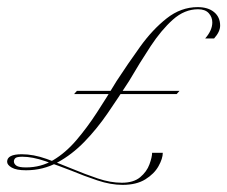

<svg xmlns="http://www.w3.org/2000/svg" viewBox="-68 -474 638 539"><path d="M488 -448Q450 -448 417.5 -419Q385 -390 355 -344.5Q325 -299 294 -246Q265 -201 234.5 -156.5Q204 -112 169 -76Q134 -40 93.5 -18Q53 4 5 4Q-22 4 -35 -3.5Q-48 -11 -48 -20Q-48 -41 -7 -41Q26 -41 62.5 -28Q99 -15 135 0Q171 15 206.5 27Q242 39 274 39Q307 39 325.5 23.5Q344 8 351.5 -12.5Q359 -33 359 -45H389Q389 -29 377 -7.5Q365 14 340 29.5Q315 45 276 45Q243 45 205.5 32.5Q168 20 132 5Q96 -9 59.5 -21.5Q23 -34 -5 -34Q-21 -34 -25 -30Q-29 -26 -29 -21Q-29 -14 -22 -9Q-15 -4 5 -4Q47 -4 81.5 -24.5Q116 -45 146 -80Q176 -115 204 -158Q232 -201 259 -246Q291 -295 325.5 -343Q360 -391 400 -422.5Q440 -454 487 -454Q516 -454 533 -440Q550 -426 550 -402Q550 -385 533 -366H508Q528 -389 528 -411Q528 -426 518 -437Q508 -448 488 -448ZM140 -210 148 -219H436L428 -210Z"/></svg>

Font: Ballet 24pt
Style: Regular
Weight: 400
Designer: Maximiliano R. Sproviero
Foundry: Omnibus-Type
Version: Version 1.100